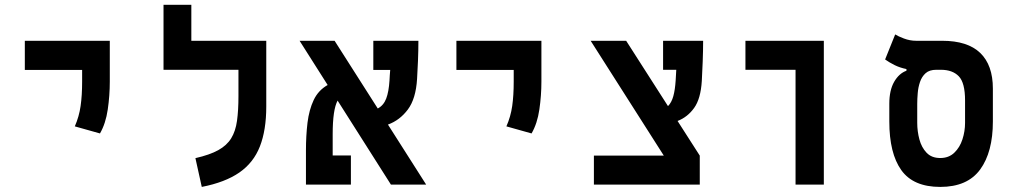

<svg xmlns="http://www.w3.org/2000/svg" viewBox="-20 -752 4142 782"><path d="M387.2 -208.5 284.7 -237.3Q302.2 -277.3 308.3 -320.3Q314.5 -363.3 314.5 -419.9V-467.3H81.1V-585.9H427.2V-419.9Q427.2 -363.3 418.9 -306.2Q410.6 -249 387.2 -208.5Z M1064.5 -585.9V-318.4Q1064.5 -222.2 1038.6 -155.8Q1012.7 -89.4 954.8 -49.3Q897 -9.3 801.8 9.3L775.9 -107.9Q834 -121.1 868.9 -140.4Q903.8 -159.7 921.6 -188.7Q939.5 -217.8 945.3 -260Q951.2 -302.2 951.2 -360.8V-467.8H646V-732.4H759.3V-585.9Z M1572.3 0 1355 -342.3Q1335 -305.2 1335 -205.6V-118.7H1409.2V0H1226.1V-139.2Q1226.1 -199.2 1232.4 -252Q1238.8 -304.7 1257.6 -344.5Q1276.4 -384.3 1314.5 -405.8L1200.2 -585.9H1342.8L1518.6 -310.1Q1542.5 -322.8 1553 -350.6Q1563.5 -378.4 1566.4 -424.3Q1566.9 -434.6 1567.6 -445.6Q1568.4 -456.5 1569.3 -467.3H1500.5V-585.9H1684.1Q1684.1 -547.4 1682.4 -504.4Q1680.7 -461.4 1678.7 -430.7Q1673.8 -349.6 1641.1 -305.9Q1608.4 -262.2 1560.1 -244.6L1715.8 0Z M2145 -208.5 2042.5 -237.3Q2060.1 -277.3 2066.2 -320.3Q2072.3 -363.3 2072.3 -419.9V-467.3H1838.9V-585.9H2185.1V-419.9Q2185.1 -363.3 2176.8 -306.2Q2168.5 -249 2145 -208.5Z M2398.9 0V-118.2H2683.6L2385.7 -585.9H2530.3L2700.7 -319.8Q2715.3 -334.5 2722.4 -360.4Q2729.5 -386.2 2731.9 -424.3Q2733.4 -444.3 2734.4 -467.8H2680.7V-585.9H2843.8Q2843.8 -547.4 2842 -500.2Q2840.3 -453.1 2838.4 -422.4Q2834 -349.6 2807.1 -312.3Q2780.3 -274.9 2739.7 -259.3L2830.1 -118.2V0Z M3220.2 0V-467.8H3016.1V-585.9H3335.4V0Z M3809.6 9.3Q3699.7 9.3 3650.9 -59.1Q3602.1 -127.4 3602.1 -257.3V-329.6Q3602.1 -384.3 3621.8 -418.7Q3641.6 -453.1 3671.9 -463.9V-470.7Q3645.5 -476.1 3623.8 -486.8Q3602.1 -497.6 3585 -509.8L3626 -611.8Q3637.2 -604.5 3661.6 -595.2Q3686 -585.9 3711.4 -585.9H3817.4Q3920.9 -585.9 3972.4 -536.4Q4023.9 -486.8 4023.9 -391.1V-257.3Q4023.9 -132.8 3972.2 -61.8Q3920.4 9.3 3809.6 9.3ZM3809.6 -108.4Q3844.2 -108.4 3866.7 -129.9Q3889.2 -151.4 3899.9 -184.3Q3910.6 -217.3 3910.6 -251.5V-342.8Q3910.6 -415 3885 -441.4Q3859.4 -467.8 3812 -467.8H3793.5Q3765.6 -467.8 3750 -453.9Q3734.4 -439.9 3727.1 -418.2Q3719.7 -396.5 3717.8 -372.6Q3715.8 -348.6 3715.8 -329.1V-251.5Q3715.8 -217.3 3724.6 -184.3Q3733.4 -151.4 3753.9 -129.9Q3774.4 -108.4 3809.6 -108.4Z"/></svg>

Font: CaskaydiaCove NF SemiBold
Style: Regular
Weight: 600
Designer: Aaron Bell
Foundry: Saja Typeworks
Version: Version 2111.001; VTT 6.35;Nerd Fonts 3.2.1